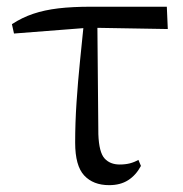

<svg xmlns="http://www.w3.org/2000/svg" viewBox="-20 -537 544 572"><path d="M21.7 -437.1 15.5 -465Q45.8 -484.8 79 -495.9Q112.2 -507.1 153.9 -512.1Q195.6 -517 251.4 -517H477L479.9 -450.5L245.4 -454.5ZM305.2 14.6Q257.7 14.6 230.8 -14.3Q203.9 -43.2 203.9 -112.1Q203.9 -170.4 208 -232.2Q212.1 -293.9 218.4 -355.7Q224.8 -417.4 230.5 -474.9H270L273 -136.8Q275 -83.2 291.5 -65Q307.9 -46.9 336.5 -46.9Q353.3 -46.9 366.7 -50.3Q380.1 -53.7 392.3 -60.7L399.9 -42.7Q385 -15 361.8 -0.2Q338.6 14.6 305.2 14.6Z"/></svg>

Font: Noto Serif KR
Style: Regular
Weight: 200
Designer: Ryoko NISHIZUKA 西塚涼子 (kana & ideographs); Frank Grießhammer (Latin, Greek & Cyrillic); Wenlong ZHANG 张文龙 (bopomofo); San
Foundry: Adobe
Version: Version 2.001;hotconv 1.1.0;makeotfexe 2.6.0